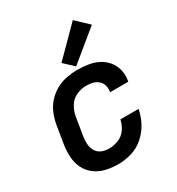

<svg xmlns="http://www.w3.org/2000/svg" viewBox="-186 -899 947 1025"><g transform="rotate(-30 288.0 -386.0)"><path d="M243 8Q284 8 325.5 -4Q367 -16 401 -45.5Q435 -75 455.5 -113.5Q476 -152 484 -194H372Q366 -164 348 -138Q330 -112 301 -100.5Q272 -89 243 -89Q219 -89 198 -97.5Q177 -106 165.5 -125.5Q154 -145 152.5 -168.5Q151 -192 155 -215L173 -325Q178 -356 195 -385Q212 -414 242.5 -427.5Q273 -441 303 -441Q324 -441 342.5 -436.5Q361 -432 375.5 -419.5Q390 -407 395.5 -388.5Q401 -370 397 -350V-347H509Q510 -350 510 -353Q516 -387 508 -419Q500 -451 480 -475Q460 -499 431.5 -513.5Q403 -528 370 -533Q337 -538 303 -538Q271 -538 237.5 -531.5Q204 -525 173 -508Q142 -491 118 -464.5Q94 -438 81 -406Q68 -374 62 -341L44 -231Q38 -193 40 -155Q42 -117 58 -84.5Q74 -52 103 -30.5Q132 -9 168.5 -0.5Q205 8 243 8ZM309 -557 493 -708 417 -780 250 -612Z"/></g></svg>

Font: Iosevka Sparkle SmBdObl
Style: Regular
Weight: 600
Italic angle: -9°
Designer: Belleve Invis
Foundry: Belleve Invis
Version: Version 4.5.0; ttfautohint (v1.8.3)